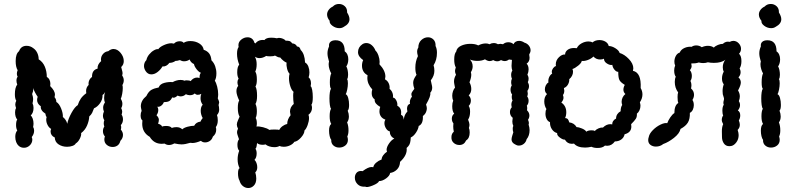

<svg xmlns="http://www.w3.org/2000/svg" viewBox="-20 -746 3991 968"><path d="M604 -341Q604 -329 597 -317Q599 -313 599 -302Q599 -289 596 -272.5Q593 -256 589 -248Q597 -235 597 -223Q597 -210 591 -201Q596 -191 596 -184Q596 -176 593 -168Q600 -158 600 -144Q600 -127 589 -115Q591 -111 591 -104Q591 -97 589 -93Q600 -80 600 -66Q600 -49 587 -36Q583 -20 572.5 -12.5Q562 -5 548 -5Q531 -5 518.5 -15.5Q506 -26 506 -43Q506 -51 509 -58Q499 -69 499 -85Q499 -98 506 -108Q503 -116 503 -124Q503 -134 506 -140Q499 -150 499 -163Q499 -172 504 -184Q500 -192 500 -203Q500 -217 509 -229Q505 -238 505 -252Q505 -269 510 -282Q505 -272 497 -267Q498 -245 484.5 -226Q471 -207 454 -200Q449 -186 444.5 -177Q440 -168 430 -159Q429 -137 419 -113.5Q409 -90 389 -75Q391 -64 382.5 -47Q374 -30 362 -23Q358 -15 345.5 -10.5Q333 -6 318 -6Q294 -6 275.5 -18Q257 -30 256 -53Q246 -57 240.5 -65Q235 -73 235 -83Q235 -90 238 -96Q227 -102 220 -115.5Q213 -129 213 -143Q213 -149 215 -155Q209 -165 209 -173Q196 -181 190 -191Q184 -201 186 -210Q167 -223 167 -242Q167 -249 170 -258Q163 -268 156 -281Q149 -294 148 -303V-298Q148 -286 142 -272Q147 -257 147 -247Q147 -237 144 -225Q149 -215 149 -202Q149 -177 135 -164Q141 -159 145 -147.5Q149 -136 149 -123Q149 -116 147 -106Q152 -98 152 -87Q152 -70 140 -55Q143 -48 143 -41Q142 -24 129.5 -12.5Q117 -1 101 -1Q85 -1 74 -11Q66 -18 61.5 -30Q57 -42 57 -56Q57 -77 67 -88Q61 -99 61 -115Q61 -136 67 -143Q56 -156 56 -180Q56 -193 61 -201Q57 -213 57 -219Q57 -228 62 -238Q55 -249 55 -271Q55 -304 67 -320Q63 -329 63 -339Q63 -352 69 -359Q65 -366 65 -374Q65 -383 69 -392Q59 -408 59 -438Q59 -475 76 -488Q86 -515 114 -515Q133 -515 148 -503Q161 -494 168 -479Q175 -464 175 -447Q196 -434 206 -410Q216 -386 216 -358Q225 -353 229.5 -343.5Q234 -334 234 -323Q234 -315 233 -312Q245 -300 251 -289.5Q257 -279 257 -268Q257 -264 255 -256Q264 -246 264 -232Q278 -224 288 -199.5Q298 -175 297 -156Q304 -151 310.5 -141.5Q317 -132 319 -122Q324 -147 340.5 -177Q357 -207 372 -216Q378 -235 387.5 -249Q397 -263 415 -276Q414 -280 414 -287Q414 -305 427 -318Q425 -329 429.5 -340Q434 -351 444 -358Q443 -393 472 -400Q470 -420 490 -438Q489 -441 489 -446Q489 -462 499.5 -474Q510 -486 526 -488Q539 -499 552 -499Q572 -499 588 -479.5Q604 -460 604 -438Q604 -420 591 -408Q592 -402 595 -392.5Q598 -383 598 -376Q598 -373 596 -365Q604 -354 604 -341Z M706 -413Q706 -431 718 -443Q721 -458 732 -471.5Q743 -485 756.5 -492.5Q770 -500 778 -498Q785 -509 806 -518.5Q827 -528 845 -528Q849 -528 857 -526Q868 -538 886 -538Q900 -538 906 -530Q919 -539 940 -539Q965 -539 984.5 -527Q1004 -515 1007 -495Q1025 -489 1034.5 -476.5Q1044 -464 1046 -442Q1059 -429 1065 -411.5Q1071 -394 1071 -376Q1071 -353 1063 -339Q1070 -329 1075 -309Q1080 -289 1080 -270Q1080 -262 1078 -250Q1085 -235 1085 -230Q1085 -227 1082 -216Q1083 -212 1084 -206.5Q1085 -201 1085 -193Q1085 -178 1074 -166Q1078 -155 1078 -139Q1078 -118 1068 -105Q1070 -101 1070 -92Q1070 -71 1053 -57Q1049 -43 1038 -35.5Q1027 -28 1014 -28Q1001 -28 993 -36Q967 -25 951 -25Q943 -25 939 -26Q913 -18 895 -18Q882 -18 859 -23Q845 -15 832 -15Q820 -15 810 -22Q805 -21 795 -21Q756 -21 735 -56Q697 -78 697 -122Q697 -133 698 -139Q689 -145 689 -164Q689 -177 694 -187Q690 -205 690 -210Q690 -239 718 -262Q729 -285 743.5 -293Q758 -301 780 -305Q786 -322 808 -328Q830 -334 851 -332Q857 -336 868 -339.5Q879 -343 890 -343Q902 -343 911 -339Q913 -341 921 -341Q927 -341 933 -340Q939 -339 941 -337Q955 -355 974 -355Q980 -355 986 -352V-355Q986 -372 993 -379Q983 -382 971.5 -396.5Q960 -411 958 -423Q942 -430 936 -446Q924 -437 908 -437Q897 -437 887 -443Q870 -438 865 -439Q851 -429 834 -429Q819 -409 799 -411Q790 -395 774.5 -383Q759 -371 743 -371Q725 -371 714 -388Q706 -401 706 -413ZM781 -142Q781 -134 777 -122Q781 -122 788.5 -117.5Q796 -113 797 -108Q805 -111 817 -111Q839 -111 846 -101Q857 -105 869 -105Q888 -105 899 -94Q907 -102 925.5 -107Q944 -112 959 -112Q968 -130 991 -133Q993 -140 1002 -151Q998 -157 995 -167Q992 -177 992 -187Q992 -208 1002 -218Q991 -232 991 -251Q991 -264 995 -273Q987 -268 977 -268Q968 -268 962 -275Q953 -266 937 -266Q927 -266 917 -271Q906 -260 890 -260Q885 -260 875 -264Q860 -249 848 -255Q842 -241 832.5 -236Q823 -231 806 -231Q802 -220 792.5 -213Q783 -206 773 -208Q778 -201 778 -192Q778 -177 769 -165Q781 -153 781 -142Z M1548 -324Q1548 -319 1546 -311Q1551 -309 1554 -292.5Q1557 -276 1557 -256Q1557 -226 1550 -218Q1553 -211 1553 -202Q1553 -181 1535 -167Q1538 -161 1538 -151Q1538 -135 1531 -115.5Q1524 -96 1515 -88Q1515 -72 1497.5 -52.5Q1480 -33 1464 -31Q1457 -20 1442 -13Q1427 -6 1411 -6Q1398 -6 1389 -10Q1379 -4 1363 -4Q1350 -4 1337.5 -8Q1325 -12 1319 -18Q1311 -16 1305 -16Q1285 -16 1276 -25Q1275 -20 1274 -10.5Q1273 -1 1268 4Q1274 13 1274 27Q1274 49 1263 60Q1269 65 1273 75.5Q1277 86 1277 97Q1277 114 1267 123Q1272 138 1272 154Q1272 177 1260 189.5Q1248 202 1232 202Q1217 202 1204.5 192Q1192 182 1187 163Q1184 159 1182 149.5Q1180 140 1180 129Q1180 105 1188 102Q1178 83 1178 57Q1178 35 1186 14Q1177 5 1177 -16Q1177 -34 1185 -44Q1183 -51 1179 -61.5Q1175 -72 1175 -80Q1175 -87 1180 -97Q1174 -109 1174 -118Q1174 -127 1180 -140Q1186 -153 1188 -158Q1179 -172 1179 -202Q1179 -229 1186 -239Q1172 -269 1172 -286Q1172 -303 1181 -313Q1177 -321 1177 -331Q1177 -341 1183 -350Q1176 -361 1176 -382Q1176 -409 1186 -420Q1175 -448 1175 -475Q1175 -498 1183 -509Q1182 -512 1182 -518Q1182 -535 1196.5 -546.5Q1211 -558 1228 -558Q1241 -558 1250 -551Q1259 -544 1263 -530L1268 -527Q1275 -537 1287 -541.5Q1299 -546 1313 -544Q1322 -556 1347 -556Q1363 -556 1376 -553Q1382 -555 1387 -555Q1397 -555 1407 -550.5Q1417 -546 1420 -541Q1433 -541 1439.5 -539Q1446 -537 1454 -527Q1462 -527 1468.5 -522.5Q1475 -518 1477 -512Q1486 -511 1489.5 -507Q1493 -503 1496 -494Q1516 -475 1518 -431Q1529 -425 1534.5 -411Q1540 -397 1540 -381Q1540 -368 1536 -356Q1548 -346 1548 -324ZM1428 -121Q1428 -144 1445 -165Q1442 -180 1442 -183Q1442 -206 1461 -222Q1458 -240 1458 -264Q1458 -277 1460 -283Q1450 -291 1443.5 -311.5Q1437 -332 1437 -352Q1437 -365 1440 -374Q1432 -382 1427.5 -399Q1423 -416 1425 -430Q1417 -433 1407.5 -441Q1398 -449 1393 -456Q1386 -456 1379.5 -459Q1373 -462 1366 -466Q1361 -462 1342 -462Q1327 -462 1322 -464Q1305 -453 1288 -453Q1276 -453 1265 -460Q1274 -445 1274 -422Q1274 -399 1267 -385Q1275 -374 1275 -345Q1275 -320 1268 -310Q1276 -296 1276 -263Q1276 -235 1268 -222Q1275 -209 1275 -185Q1275 -163 1269 -151Q1275 -142 1275 -123Q1275 -116 1273 -108Q1285 -110 1306.5 -104.5Q1328 -99 1338 -91Q1344 -93 1363 -93Q1383 -93 1388 -91Q1393 -102 1405 -110.5Q1417 -119 1428 -121Z M1629 -673Q1629 -657 1642 -641Q1640 -628 1656 -616Q1672 -604 1691 -604Q1704 -604 1714 -611Q1742 -626 1742 -649Q1742 -664 1730 -683Q1731 -703 1718.5 -714.5Q1706 -726 1689 -726Q1670 -726 1658 -713Q1645 -707 1637 -696Q1629 -685 1629 -673ZM1740 -217Q1740 -195 1733 -188Q1739 -173 1739 -159Q1739 -141 1730 -129Q1737 -112 1737 -89Q1737 -70 1731 -58Q1734 -49 1734 -41Q1734 -23 1721 -12.5Q1708 -2 1690 -2Q1673 -2 1661 -12.5Q1649 -23 1650 -41Q1645 -47 1642 -60Q1639 -73 1639 -87Q1639 -113 1650 -121Q1642 -134 1642 -160Q1642 -186 1649 -198Q1645 -202 1643 -217Q1641 -232 1641 -250Q1641 -267 1643 -280.5Q1645 -294 1649 -298Q1643 -304 1643 -331Q1643 -362 1650 -376Q1645 -384 1641 -397Q1637 -410 1637 -421Q1637 -431 1639 -435Q1631 -461 1631 -477Q1631 -494 1639 -512Q1637 -527 1646 -535Q1655 -543 1672 -543Q1718 -543 1718 -487Q1727 -481 1731.5 -470.5Q1736 -460 1736 -447Q1736 -426 1726 -411Q1730 -405 1732.5 -393Q1735 -381 1735 -369Q1735 -353 1730 -347Q1734 -342 1734 -326Q1734 -311 1730.5 -294Q1727 -277 1723 -271Q1731 -268 1735.5 -252Q1740 -236 1740 -217Z M2112 -161Q2114 -121 2091 -111Q2089 -95 2077 -77Q2065 -59 2051 -53Q2051 -49 2049.5 -36.5Q2048 -24 2043.5 -16Q2039 -8 2030 0Q2035 35 1997 70Q1996 94 1981.5 108.5Q1967 123 1947 126Q1945 140 1926.5 153.5Q1908 167 1891 167Q1887 178 1858.5 189.5Q1830 201 1821 195Q1797 197 1783 183Q1769 169 1769 150Q1769 136 1777 126Q1785 116 1800 116Q1805 116 1808 117Q1836 96 1853 96Q1859 96 1862 97Q1864 85 1876 74.5Q1888 64 1904 58Q1904 48 1912 37Q1920 26 1931 19Q1929 13 1929 10Q1929 -5 1942 -23.5Q1955 -42 1968 -47Q1945 -59 1945 -84Q1935 -85 1926.5 -98Q1918 -111 1918 -126Q1918 -135 1923 -143Q1908 -148 1900.5 -159Q1893 -170 1893 -185Q1893 -196 1897 -207Q1883 -215 1875.5 -224Q1868 -233 1869 -245Q1854 -255 1854 -276Q1854 -286 1857 -295Q1832 -322 1832 -353Q1832 -362 1833 -367Q1819 -374 1812 -386.5Q1805 -399 1805 -415Q1805 -430 1811 -443Q1785 -461 1785 -483Q1785 -508 1807 -523Q1816 -529 1827 -529Q1842 -529 1854.5 -518Q1867 -507 1873 -491Q1882 -483 1888 -466Q1894 -449 1894 -434Q1894 -425 1893 -422Q1923 -390 1923 -360Q1923 -356 1921 -346Q1934 -339 1940 -325.5Q1946 -312 1944 -298Q1954 -290 1958.5 -278Q1963 -266 1961 -254Q1970 -254 1977.5 -240.5Q1985 -227 1983 -213Q1996 -206 2000 -194.5Q2004 -183 2002 -167Q2015 -163 2015 -142Q2018 -159 2022 -167Q2026 -175 2034 -184Q2032 -194 2032 -197Q2032 -208 2036 -214.5Q2040 -221 2047 -222Q2043 -241 2057 -259Q2054 -265 2054 -271Q2054 -278 2060.5 -286.5Q2067 -295 2069 -298Q2063 -316 2063 -328Q2063 -338 2067 -347Q2071 -356 2080 -369Q2074 -381 2074 -405Q2074 -437 2087 -463Q2083 -477 2083 -485Q2083 -497 2089 -506Q2089 -530 2104 -544Q2119 -558 2138 -558Q2154 -558 2165.5 -546.5Q2177 -535 2176 -514Q2183 -500 2183 -480Q2183 -444 2166 -417Q2170 -404 2170 -389Q2170 -364 2152 -341Q2153 -333 2156 -322Q2159 -311 2159 -304Q2159 -289 2149 -278Q2154 -264 2128 -219Q2132 -207 2132 -200Q2132 -192 2129 -184Q2125 -171 2112 -161Z M2268 -82Q2265 -96 2265 -109Q2265 -119 2266 -124Q2258 -134 2258 -148Q2258 -164 2270 -173Q2260 -184 2260 -211Q2260 -227 2265 -239Q2260 -249 2260 -263Q2260 -275 2264 -286.5Q2268 -298 2274 -304Q2273 -310 2271 -319.5Q2269 -329 2269 -336Q2269 -352 2279 -369Q2274 -379 2274 -388Q2274 -394 2278 -406Q2270 -420 2270 -446Q2270 -475 2280 -486Q2283 -505 2304 -515Q2325 -525 2351 -525Q2377 -525 2391 -517Q2411 -527 2429 -527Q2440 -527 2448 -523Q2458 -529 2469 -529Q2481 -529 2490 -523Q2498 -525 2503 -525Q2506 -525 2516 -523Q2527 -533 2543 -533Q2559 -533 2569 -523Q2572 -531 2579.5 -535.5Q2587 -540 2597 -540Q2611 -540 2624 -531Q2638 -527 2646.5 -516Q2655 -505 2655 -492Q2655 -483 2648 -471Q2650 -461 2650 -455Q2650 -435 2635 -425Q2645 -415 2645 -396Q2645 -383 2639 -369Q2645 -360 2645 -349Q2645 -339 2641 -332Q2647 -322 2647 -311Q2647 -299 2639 -288Q2641 -278 2641 -274Q2641 -266 2638 -260Q2645 -250 2645 -238Q2645 -223 2636 -213Q2638 -209 2638 -200Q2638 -194 2637 -190Q2649 -178 2649 -164Q2649 -152 2642 -142Q2649 -127 2645 -118Q2650 -103 2650 -90Q2650 -62 2635 -44Q2632 -30 2621 -21Q2610 -12 2596 -12Q2586 -12 2577 -18Q2559 -27 2559 -43Q2559 -50 2562.5 -61.5Q2566 -73 2568 -79Q2565 -87 2565 -97Q2565 -107 2568 -111Q2563 -121 2563 -134Q2563 -138 2565 -152Q2551 -163 2551 -181Q2551 -195 2560 -205Q2558 -213 2558 -217Q2558 -230 2564 -239Q2560 -247 2560 -257Q2560 -265 2562 -269Q2554 -280 2554 -294Q2554 -306 2560 -315Q2557 -323 2557 -331Q2557 -342 2561 -349Q2557 -357 2557 -368Q2557 -381 2563 -390Q2559 -401 2559 -414Q2559 -424 2561 -444Q2556 -444 2546 -446Q2536 -438 2524 -438Q2516 -438 2506 -443Q2497 -437 2487 -437Q2476 -437 2467 -443Q2457 -438 2449 -438Q2438 -438 2425 -447Q2410 -439 2387 -439Q2365 -439 2349 -446Q2363 -432 2363 -411Q2363 -396 2354 -382Q2356 -374 2356 -369Q2356 -354 2347 -331Q2356 -315 2356 -297Q2356 -278 2343 -265Q2354 -254 2354 -239Q2354 -223 2343 -212Q2350 -202 2350 -183Q2350 -158 2340 -143Q2347 -126 2347 -117Q2347 -110 2344 -101Q2348 -93 2348 -78Q2348 -49 2330 -38Q2320 -15 2296 -15Q2279 -15 2267 -26Q2255 -37 2256 -55Q2256 -72 2268 -82Z M2993 0Q2974 0 2962 -6Q2944 -2 2930 -2Q2891 -2 2874 -22Q2870 -21 2863 -21Q2840 -21 2828 -42Q2818 -41 2802.5 -52.5Q2787 -64 2789 -75Q2773 -79 2762.5 -94.5Q2752 -110 2753 -130Q2742 -134 2736 -146Q2730 -158 2730 -173Q2730 -189 2735 -196Q2724 -213 2724 -235Q2724 -258 2738 -272Q2727 -280 2727 -296Q2727 -306 2732 -316Q2737 -326 2745 -330Q2743 -344 2748.5 -356.5Q2754 -369 2764 -375Q2762 -378 2762 -384Q2762 -393 2768.5 -402Q2775 -411 2783 -413Q2782 -416 2782 -421Q2782 -442 2798 -457.5Q2814 -473 2829 -471Q2829 -485 2841.5 -494.5Q2854 -504 2874 -504Q2883 -504 2888 -503Q2895 -518 2912 -527.5Q2929 -537 2947 -537Q2959 -537 2967 -532Q2981 -544 3002 -544Q3019 -544 3032.5 -536Q3046 -528 3049 -514Q3065 -514 3083 -502.5Q3101 -491 3104 -479Q3128 -472 3150.5 -448.5Q3173 -425 3173 -401Q3173 -397 3171 -389Q3214 -380 3210 -302Q3219 -287 3219 -270Q3219 -250 3206 -230Q3209 -221 3209 -213Q3209 -201 3204 -190Q3199 -179 3191 -173Q3192 -157 3185.5 -147Q3179 -137 3162 -120Q3163 -116 3163 -108Q3163 -78 3129 -69Q3126 -53 3112.5 -43Q3099 -33 3080 -33Q3064 -11 3041 -11Q3034 -11 3030 -12Q3018 0 2993 0ZM2963 -89Q2977 -89 2978 -85Q2986 -94 2998 -99Q3010 -104 3020 -103Q3037 -120 3057 -120Q3064 -120 3067 -119Q3066 -128 3072 -136.5Q3078 -145 3086 -148Q3086 -161 3092.5 -170.5Q3099 -180 3109 -185Q3109 -205 3117 -217Q3114 -225 3114 -233Q3114 -244 3119 -254.5Q3124 -265 3133 -272Q3123 -281 3123 -294Q3123 -306 3130 -318Q3110 -330 3103.5 -341.5Q3097 -353 3097 -384Q3088 -383 3078.5 -394Q3069 -405 3067 -419Q3056 -416 3040.5 -425.5Q3025 -435 3025 -450Q3017 -446 3006 -446Q2985 -446 2972 -461Q2961 -450 2943.5 -443.5Q2926 -437 2913 -439Q2912 -429 2895.5 -415.5Q2879 -402 2866 -398Q2869 -392 2869 -384Q2869 -374 2864 -364Q2859 -354 2850 -347Q2851 -333 2843.5 -320Q2836 -307 2823 -302Q2825 -294 2825 -289Q2825 -275 2818 -267Q2821 -260 2821 -253Q2821 -242 2810 -229Q2835 -212 2835 -180Q2835 -163 2829 -151Q2839 -150 2843 -145Q2847 -140 2850 -129Q2875 -126 2887 -105Q2898 -105 2914.5 -98Q2931 -91 2936 -82Q2944 -89 2963 -89Z M3718 -438Q3718 -415 3709 -401Q3714 -391 3714 -383Q3714 -367 3703 -356Q3715 -345 3715 -330Q3715 -316 3701 -290Q3710 -275 3710 -260Q3710 -249 3705 -236Q3711 -227 3711 -216Q3711 -202 3700 -189Q3712 -182 3712 -164Q3712 -150 3705 -139Q3710 -126 3710 -117Q3710 -102 3699 -91Q3704 -76 3704 -65Q3704 -44 3692.5 -28.5Q3681 -13 3667 -10Q3664 -9 3657 -9Q3639 -9 3629.5 -23Q3620 -37 3620 -55Q3620 -59 3619.5 -82Q3619 -105 3626 -120Q3619 -132 3619 -142Q3619 -154 3626 -164Q3622 -172 3622 -188Q3622 -208 3629 -218Q3627 -222 3627 -228Q3627 -233 3629 -239.5Q3631 -246 3630 -251L3624 -271Q3623 -277 3623 -287Q3623 -305 3629 -321Q3620 -332 3620 -350Q3620 -369 3629 -385Q3624 -394 3624 -407Q3624 -428 3637 -445Q3618 -429 3579 -429Q3562 -429 3549 -432Q3538 -428 3525 -428Q3515 -428 3503 -431Q3494 -428 3485.5 -427Q3477 -426 3465 -426Q3467 -416 3467 -413Q3467 -403 3458 -392Q3462 -389 3465 -381Q3468 -373 3468 -364Q3468 -348 3461 -338Q3466 -328 3466 -317Q3466 -310 3464 -300Q3479 -287 3479 -268Q3479 -255 3471 -242Q3478 -232 3478 -216Q3478 -204 3473 -193Q3468 -182 3458 -177Q3459 -146 3448 -128Q3437 -110 3411 -96Q3406 -73 3378 -51Q3350 -29 3324 -20Q3308 -7 3287 -7Q3271 -7 3259.5 -15.5Q3248 -24 3248 -40Q3248 -47 3251 -56Q3254 -72 3271 -89.5Q3288 -107 3309.5 -117.5Q3331 -128 3344 -125Q3349 -139 3359.5 -154.5Q3370 -170 3380 -176Q3380 -215 3400 -227Q3396 -234 3396 -257Q3396 -273 3399 -280Q3382 -303 3382 -333Q3382 -349 3387 -359Q3379 -370 3379 -391Q3379 -404 3384 -416Q3380 -423 3380 -435Q3380 -450 3387 -463.5Q3394 -477 3407 -481Q3413 -496 3430.5 -504Q3448 -512 3467 -510Q3477 -517 3490 -517Q3506 -517 3518 -508Q3534 -515 3549 -515Q3567 -515 3579 -506Q3586 -514 3599.5 -519.5Q3613 -525 3625 -525Q3628 -529 3635 -532.5Q3642 -536 3650 -536Q3656 -536 3659 -535Q3669 -540 3677 -540Q3693 -540 3704.5 -527.5Q3716 -515 3716 -500Q3716 -486 3706 -475Q3718 -464 3718 -438Z M3806 -673Q3806 -657 3819 -641Q3817 -628 3833 -616Q3849 -604 3868 -604Q3881 -604 3891 -611Q3919 -626 3919 -649Q3919 -664 3907 -683Q3908 -703 3895.5 -714.5Q3883 -726 3866 -726Q3847 -726 3835 -713Q3822 -707 3814 -696Q3806 -685 3806 -673ZM3917 -217Q3917 -195 3910 -188Q3916 -173 3916 -159Q3916 -141 3907 -129Q3914 -112 3914 -89Q3914 -70 3908 -58Q3911 -49 3911 -41Q3911 -23 3898 -12.5Q3885 -2 3867 -2Q3850 -2 3838 -12.5Q3826 -23 3827 -41Q3822 -47 3819 -60Q3816 -73 3816 -87Q3816 -113 3827 -121Q3819 -134 3819 -160Q3819 -186 3826 -198Q3822 -202 3820 -217Q3818 -232 3818 -250Q3818 -267 3820 -280.5Q3822 -294 3826 -298Q3820 -304 3820 -331Q3820 -362 3827 -376Q3822 -384 3818 -397Q3814 -410 3814 -421Q3814 -431 3816 -435Q3808 -461 3808 -477Q3808 -494 3816 -512Q3814 -527 3823 -535Q3832 -543 3849 -543Q3895 -543 3895 -487Q3904 -481 3908.5 -470.5Q3913 -460 3913 -447Q3913 -426 3903 -411Q3907 -405 3909.5 -393Q3912 -381 3912 -369Q3912 -353 3907 -347Q3911 -342 3911 -326Q3911 -311 3907.5 -294Q3904 -277 3900 -271Q3908 -268 3912.5 -252Q3917 -236 3917 -217Z"/></svg>

Font: Pangolin
Style: Regular
Weight: 400
Designer: Kevin Burke
Foundry: Google, Inc.
Version: Version 1.101